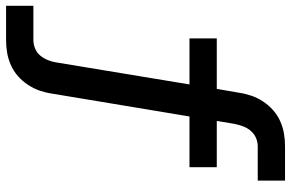

<svg xmlns="http://www.w3.org/2000/svg" viewBox="-194 -588 980 647"><g transform="rotate(90 296.5 -265.0)"><path d="M-7 205V113H109Q123 113 137.5 107Q152 101 161.5 89Q171 77 176.5 63Q182 49 184 35L258 -413H103V-505H273L286 -580Q289 -601 296 -621.5Q303 -642 315.5 -661Q328 -680 345 -695Q362 -710 382.5 -719Q403 -728 424 -731.5Q445 -735 466 -735H582V-643H466Q452 -643 438 -637Q424 -631 414 -619Q404 -607 399 -593Q394 -579 391 -565L381 -505H537V-413H366L289 50Q286 71 279 91.5Q272 112 259.5 131Q247 150 230 165Q213 180 192.5 189Q172 198 151 201.5Q130 205 109 205Z"/></g></svg>

Font: Iosevka Curly SmBdEx
Style: Italic
Weight: 600
Width: 7
Italic angle: -9°
Monospace: yes
Designer: Belleve Invis
Foundry: Belleve Invis
Version: Version 11.1.0; ttfautohint (v1.8.3)